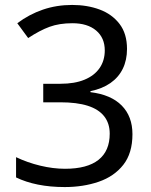

<svg xmlns="http://www.w3.org/2000/svg" viewBox="-20 -745 612 777"><path d="M242 12Q183 12 133.5 2Q84 -8 45 -27V-109Q91 -87 143 -74.5Q195 -62 243 -62Q333 -62 378.5 -98Q424 -134 424 -204Q424 -246 401.5 -274.5Q379 -303 335 -317Q291 -331 224 -331H155V-406H225Q282 -406 322 -422.5Q362 -439 383 -469.5Q404 -500 404 -541Q404 -592 369 -621.5Q334 -651 273 -651Q220 -651 180.5 -636.5Q141 -622 94 -591L50 -651Q98 -687 153.5 -706Q209 -725 272 -725Q333 -725 383 -706.5Q433 -688 463.5 -648.5Q494 -609 494 -547Q494 -502 477 -467Q460 -432 427 -409Q394 -386 346 -376V-372Q429 -362 472.5 -318Q516 -274 516 -202Q516 -125 479 -78Q442 -31 379.5 -9.5Q317 12 242 12Z"/></svg>

Font: Noto Sans Malayalam
Style: Regular
Weight: 400
Designer: Jelle Bosma - Monotype Design Team
Foundry: Monotype Imaging Inc.
Version: Version 2.103